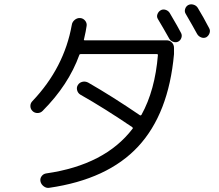

<svg xmlns="http://www.w3.org/2000/svg" viewBox="-20 -858 1040 910"><path d="M782.2 -674.8Q752 -728.5 728.5 -767.6Q721.7 -778.3 726.1 -790.5Q730.5 -802.7 741.2 -809.1Q752 -815.4 764.6 -811.5Q777.3 -807.6 784.2 -796.9Q826.2 -725.6 837.9 -702.1Q843.8 -691.4 839.8 -679.2Q835.9 -667 825.2 -661.1Q814.5 -655.3 801.3 -659.7Q788.1 -664.1 782.2 -674.8ZM914.1 -697.3Q894.5 -733.4 860.4 -792Q853.5 -802.7 857.4 -815.4Q861.3 -828.1 872.1 -834Q883.8 -839.8 897 -835.9Q910.2 -832 917 -821.3Q943.4 -778.3 971.7 -723.6Q977.5 -712.9 973.1 -700.7Q968.8 -688.5 958 -681.6Q946.3 -675.8 933.6 -680.7Q920.9 -685.5 914.1 -697.3ZM199.2 -36.1Q477.5 -76.2 608.4 -248Q611.3 -251 607.4 -254.9Q473.6 -345.7 361.3 -409.2Q349.6 -416 345.7 -429.7Q341.8 -443.4 349.1 -455.1Q356.4 -466.8 370.1 -470.2Q383.8 -473.6 397.5 -466.8Q511.7 -401.4 643.6 -311.5Q647.5 -309.6 650.4 -313.5Q714.8 -429.7 728.5 -597.7Q728.5 -601.6 723.6 -601.6H368.2H362.3Q357.4 -601.6 356.4 -598.6Q304.7 -455.1 181.6 -332Q171.9 -322.3 157.7 -322.3Q143.6 -322.3 133.8 -332Q124 -341.8 124 -355.5Q124 -369.1 133.8 -378.9Q284.2 -537.1 320.3 -740.2Q322.3 -753.9 334 -763.7Q345.7 -773.4 359.9 -772.5Q374 -771.5 383.3 -760.3Q392.6 -749 390.6 -735.4Q387.7 -712.9 377.9 -670.9Q376 -667 381.8 -667H769.5Q784.2 -667 794.4 -656.7Q804.7 -646.5 804.7 -630.9V-601.6Q779.3 -319.3 634.8 -163.6Q490.2 -7.8 212.9 32.2Q199.2 34.2 187 24.9Q174.8 15.6 171.9 2Q168.9 -11.7 177.2 -22.9Q185.5 -34.2 199.2 -36.1Z"/></svg>

Font: Rounded-L Mgen+ 2m regular
Style: Regular
Weight: 400
Designer: [Source Han Sans]
Ryoko NISHIZUKA  (kana & ideographs); Paul D. Hunt (Latin, Greek & Cyrillic); Wenlong ZHANG  (bopomofo
Version: Version 1.059.20150602